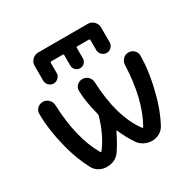

<svg xmlns="http://www.w3.org/2000/svg" viewBox="-172 -985 1137 1136"><g transform="rotate(-30 397.0 -417.0)"><path d="M269.5 -727.5Q262.7 -727.5 262.7 -720.7V-652.3Q262.7 -633.8 249 -620.1Q235.4 -606.4 216.8 -606.4Q198.2 -606.4 184.6 -620.1Q170.9 -633.8 170.9 -652.3V-753.9Q170.9 -777.3 188 -794.4Q205.1 -811.5 228.5 -811.5H567.4Q590.8 -811.5 607.9 -794.4Q625 -777.3 625 -753.9V-652.3Q625 -633.8 611.3 -620.1Q597.7 -606.4 579.1 -606.4Q560.5 -606.4 546.9 -620.1Q533.2 -633.8 533.2 -652.3V-720.7Q533.2 -727.5 525.4 -727.5H447.3Q440.4 -727.5 440.4 -720.7V-649.4Q440.4 -631.8 427.7 -619.1Q415 -606.4 397.5 -606.4Q379.9 -606.4 367.2 -619.1Q354.5 -631.8 354.5 -649.4V-720.7Q354.5 -727.5 347.7 -727.5ZM252 -118.2Q253.9 -116.2 256.3 -116.2Q258.8 -116.2 260.7 -118.2Q319.3 -193.4 351.6 -307.6Q353.5 -314.5 351.6 -321.3Q324.2 -426.8 324.2 -495.1Q324.2 -514.6 337.9 -529.3Q353.5 -544.9 376 -544.9Q398.4 -544.9 414.1 -529.3Q429.7 -513.7 430.7 -491.2Q440.4 -252 538.1 -118.2Q539.1 -116.2 541.5 -116.2Q543.9 -116.2 545.9 -118.2Q627.9 -261.7 636.7 -492.2Q637.7 -513.7 653.3 -529.3Q668.9 -544.9 690.9 -544.9Q712.9 -544.9 728.5 -529.3Q743.2 -514.6 743.2 -494.1Q743.2 -385.7 709 -254.9Q683.6 -152.3 639.6 -71.3Q627 -47.9 603.5 -34.7Q580.1 -21.5 552.7 -21.5Q525.4 -21.5 501 -33.7Q476.6 -45.9 460.9 -68.4Q426.8 -119.1 402.3 -176.8Q401.4 -178.7 399.4 -178.7Q397.5 -178.7 396.5 -176.8Q370.1 -120.1 335 -67.4Q303.7 -21.5 243.2 -21.5Q215.8 -21.5 192.4 -34.7Q168.9 -47.9 156.2 -71.3Q112.3 -152.3 85.9 -255.9Q52.7 -386.7 52.7 -493.2Q52.7 -513.7 67.4 -529.3Q83 -544.9 105.5 -544.9Q127.9 -544.9 144 -529.3Q160.2 -513.7 161.1 -490.2Q169.9 -260.7 252 -118.2Z"/></g></svg>

Font: Gen Jyuu Gothic Medium
Style: Regular
Weight: 500
Designer: [Source Han Sans]
Ryoko NISHIZUKA  (kana & ideographs); Paul D. Hunt (Latin, Greek & Cyrillic); Wenlong ZHANG  (bopomofo
Version: Version 1.002.20150607